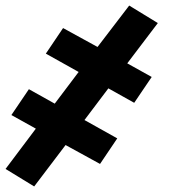

<svg xmlns="http://www.w3.org/2000/svg" viewBox="-23 -508 643 691"><path d="M100 163 -3 100 106 -45 18 -94 81 -187 174 -135 260 -249 142 -315 204 -407 328 -339 442 -488 545 -425 435 -280 523 -231 460 -138 367 -190 281 -76 399 -10 337 82 213 14Z"/></svg>

Font: Iosevka Slab Heavy Extended
Style: Italic
Weight: 900
Width: 7
Italic angle: -9°
Monospace: yes
Designer: Belleve Invis
Foundry: Belleve Invis
Version: Version 11.1.0; ttfautohint (v1.8.3)